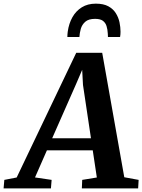

<svg xmlns="http://www.w3.org/2000/svg" viewBox="-93 -1037 783 1057"><path d="M-73.2 0 -69.2 -46.7 -1.2 -59.9 326.6 -746.2H469.7L591.2 -61.2L670.2 -46.7L667.5 0H357.6L359.6 -46.7L440.1 -59.9L417.6 -209.3H165.2L99.7 -60.2L191.2 -46.7L187.4 0ZM194.2 -275.7H407.8L363.9 -569.3L359.4 -652.5L325.6 -573.7ZM434.6 -1016.9Q476.7 -1016.9 503.4 -1002.4Q530 -987.8 544.6 -964.4Q559.2 -941.1 564.9 -914.2Q570.5 -887.3 570.5 -862.2Q570.5 -855.1 569.9 -847.5Q569.4 -839.9 568 -833.3H501.2Q501.2 -838.1 500.9 -843Q500.7 -847.8 500.4 -852.4Q499.2 -875.2 493.5 -893.5Q487.8 -911.7 473.4 -922.5Q458.9 -933.2 430.4 -933.2Q394.4 -933.2 376.3 -917.1Q358.2 -901 351.7 -877.9Q345.3 -854.8 344.1 -833.3H277.8Q277.8 -841.4 278.4 -848.7Q279 -856 280 -863.6Q286.3 -907.5 305.6 -942.1Q325 -976.7 357.4 -996.8Q389.7 -1016.9 434.6 -1016.9Z"/></svg>

Font: Merriweather Light
Style: Italic
Weight: 300
Italic angle: -7.8°
Designer: Eben Sorkin
Foundry: Eben Sorkin
Version: Version 2.101